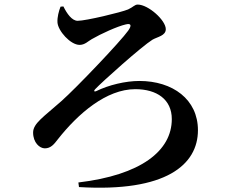

<svg xmlns="http://www.w3.org/2000/svg" viewBox="-20 -793 1040 863"><path d="M332.3 27.2 335 47.8C726.4 71.6 869.7 -52.7 869.7 -207.8C869.7 -346.2 756.3 -429.1 606.4 -429.1C544.3 -429.1 468.4 -411 412.3 -383.3C404.3 -379.5 400.1 -383.7 406.9 -391.2C439 -425.6 617.7 -585.1 665.2 -614.5C687.8 -627.6 725.2 -632.2 725.2 -661.9C725.2 -702.1 646.5 -772.5 598.8 -772.5C585.4 -772.5 578.9 -761.2 555.7 -750.6C525.2 -737.7 366.2 -699.5 329.1 -699.5C303.4 -699.5 280.7 -731.7 265 -764.1L252.1 -763C244.3 -743.1 237 -716 238.3 -692.5C240.5 -654.4 296.7 -591.2 337.8 -591.2C361.6 -591.2 376.5 -608.3 392.4 -617C434 -641.2 507.2 -674.5 545 -683.2C569.5 -689.2 573.1 -679.2 556.2 -655.2C522.6 -607.7 325.6 -400.2 255 -337.7C177 -268.3 128.8 -238.6 128.8 -197.3C128.8 -151.9 158.2 -126.2 181.5 -126.2C208.1 -126.2 222.8 -144.2 240.2 -167.2C331.1 -282.4 457.9 -392.2 588.1 -392.2C684.9 -392.2 752.2 -346.1 752.2 -257.7C752.2 -115 613.9 -6.3 332.3 27.2Z"/></svg>

Font: Source Han Serif CN VF
Style: Regular
Weight: 250
Designer: Ryoko NISHIZUKA 西塚涼子 (kana & ideographs); Frank Grießhammer (Latin, Greek & Cyrillic); Wenlong ZHANG 张文龙 (bopomofo); San
Foundry: Adobe
Version: Version 2.002;hotconv 1.1.0;makeotfexe 2.6.0